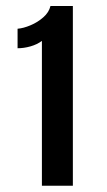

<svg xmlns="http://www.w3.org/2000/svg" viewBox="-20 -879 347 624"><path d="M116.2 -275.4V-746.1Q100.6 -734.4 79.1 -728.3Q57.6 -722.2 37.1 -722.2V-785.6Q56.2 -787.1 79.3 -796.9Q102.5 -806.6 120.8 -822.8Q139.2 -838.9 144 -859.4H216.8V-275.4Z"/></svg>

Font: Antonio
Style: Bold
Weight: 700
Designer: Vernon Adams
Foundry: Vernon Adams
Version: Version 1.002